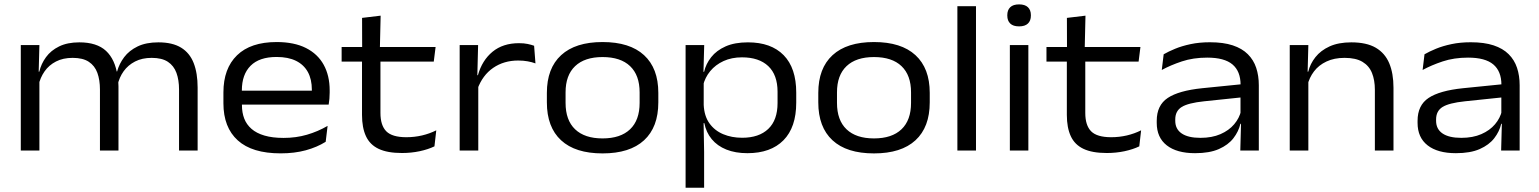

<svg xmlns="http://www.w3.org/2000/svg" viewBox="-20 -690 7052 880"><path d="M800.6 0V-279.7Q800.6 -323.4 788.7 -356Q776.8 -388.7 749.5 -406.7Q722.1 -424.8 675.3 -424.8Q631.3 -424.8 599 -408.1Q566.8 -391.5 546.7 -363.5Q526.6 -335.4 519 -299.9L506.1 -362.4H516.7Q526.3 -397.6 549.2 -428.1Q572.1 -458.5 610.8 -477.2Q649.4 -495.9 705.9 -495.9Q770.5 -495.9 810.1 -471.6Q849.6 -447.3 867.7 -401Q885.8 -354.6 885.8 -288.8V0ZM75.3 0V-483.4H160.6L157.1 -352.7L160.6 -344.5V0ZM438.1 0V-279.6Q438.1 -323.3 426.3 -356Q414.4 -388.7 387.1 -406.7Q359.8 -424.8 313 -424.8Q268.9 -424.8 236.6 -408.1Q204.3 -391.5 184.3 -362.9Q164.3 -334.2 156.5 -298.5L143.7 -361.4H160.1Q168.5 -397.5 190.9 -428.1Q213.2 -458.8 251.3 -477.4Q289.4 -495.9 343.6 -495.9Q423.9 -495.9 465.9 -456.8Q508 -417.6 518.5 -342.3Q520.8 -331.7 521.9 -319Q523 -306.2 523 -294.8V0Z M1266.1 12.9Q1135.5 12.9 1069.8 -46.6Q1004 -106.1 1004 -216.6V-266.3Q1004 -376.1 1066.5 -436.7Q1128.9 -497.3 1247.8 -497.3Q1328.1 -497.3 1382.3 -470Q1436.4 -442.6 1463.7 -392.9Q1491 -343.2 1491 -276V-265.2Q1491 -251.5 1489.8 -237.3Q1488.5 -223 1486.4 -210.5H1407.3Q1408.5 -228 1408.9 -245.8Q1409.3 -263.5 1409.3 -278.9Q1409.3 -326.4 1391.1 -359.8Q1372.8 -393.2 1336.9 -411.1Q1300.9 -428.9 1247.8 -428.9Q1168.6 -428.9 1128.5 -388.6Q1088.5 -348.4 1088.5 -275.7V-248.7L1088.9 -239V-207.7Q1088.9 -173.9 1099.4 -146.6Q1109.9 -119.3 1132.8 -99.3Q1155.6 -79.4 1192 -68.7Q1228.4 -57.9 1279.6 -57.9Q1336.8 -57.9 1386.8 -72.5Q1436.7 -87 1481.5 -113L1472.7 -40.1Q1433 -15.3 1381.5 -1.2Q1330 12.9 1266.1 12.9ZM1045.5 -210.5V-274.3H1468.9V-210.5Z M1822.4 11.3Q1755.6 11.3 1715.4 -7.8Q1675.3 -26.8 1657.3 -65.8Q1639.2 -104.8 1639.2 -163.2V-439.2H1723.7V-172.5Q1723.7 -115.3 1750.5 -88.2Q1777.4 -61.1 1842.4 -61.1Q1879.4 -61.1 1914.2 -69.2Q1949.1 -77.4 1979.6 -92.7L1971.2 -19.2Q1942.1 -5.2 1903.4 3.1Q1864.8 11.3 1822.4 11.3ZM1545.8 -407.7V-474.7H1976.5L1968.1 -407.7ZM1639.9 -466.7 1639.5 -608 1724.6 -618.2 1721.1 -466.7Z M2168.2 -281.3 2150.4 -344.3 2170.5 -345.5Q2189.7 -413.6 2237.5 -452.9Q2285.2 -492.1 2358.8 -492.1Q2381.5 -492.1 2398.5 -488.5Q2415.5 -484.9 2428 -480.3L2434.2 -399.4Q2418.3 -405.4 2398.2 -409Q2378.1 -412.6 2354.9 -412.6Q2289.5 -412.6 2240.5 -379Q2191.5 -345.4 2168.2 -281.3ZM2086.8 0V-483.4H2171.3L2167.4 -327.9L2172.1 -322.8V0Z M2741.7 13.1Q2616.6 13.1 2551.6 -47.1Q2486.5 -107.2 2486.5 -220.9V-264.4Q2486.5 -377.1 2551.9 -437.2Q2617.3 -497.3 2741.7 -497.3Q2866.6 -497.3 2931.9 -437.2Q2997.3 -377.1 2997.3 -264.4V-220.9Q2997.3 -107.1 2931.9 -47Q2866.6 13.1 2741.7 13.1ZM2741.7 -55.6Q2824 -55.6 2867.8 -97.4Q2911.6 -139.1 2911.6 -218.5V-266.7Q2911.6 -345.2 2868 -386.8Q2824.5 -428.5 2741.7 -428.5Q2659.7 -428.5 2615.9 -386.8Q2572.2 -345.2 2572.2 -266.7V-218.5Q2572.2 -139.1 2615.9 -97.4Q2659.7 -55.6 2741.7 -55.6Z M3405.5 12.1Q3350.6 12.1 3309.2 -4.5Q3267.7 -21.2 3242.1 -52.2Q3216.4 -83.3 3208.2 -125.6H3179.9L3205.3 -209.2Q3207.7 -158.2 3231.5 -124.8Q3255.4 -91.4 3294.5 -75Q3333.6 -58.6 3381.5 -58.6Q3458.7 -58.6 3501.2 -99.1Q3543.8 -139.6 3543.8 -217.6V-269.4Q3543.8 -346.7 3501.2 -387Q3458.6 -427.2 3380.7 -427.2Q3333.4 -427.2 3296.3 -410.2Q3259.2 -393.1 3235.2 -364Q3211.2 -334.9 3202.3 -297.8L3180.7 -360.9H3207.1Q3215.5 -397.3 3239.7 -428Q3263.9 -458.8 3305.7 -477.4Q3347.5 -495.9 3408 -495.9Q3514.2 -495.9 3571.8 -437.1Q3629.4 -378.2 3629.4 -265.5V-219.5Q3629.4 -106.4 3570.9 -47.1Q3512.4 12.1 3405.5 12.1ZM3122.3 170.5V-483.4H3207.6L3204 -352.2L3205.3 -322.2V-156.5L3204.7 -135L3207.2 6.3V170.5Z M3985.7 13.1Q3860.6 13.1 3795.6 -47.1Q3730.5 -107.2 3730.5 -220.9V-264.4Q3730.5 -377.1 3795.9 -437.2Q3861.3 -497.3 3985.7 -497.3Q4110.6 -497.3 4175.9 -437.2Q4241.3 -377.1 4241.3 -264.4V-220.9Q4241.3 -107.1 4175.9 -47Q4110.6 13.1 3985.7 13.1ZM3985.7 -55.6Q4068 -55.6 4111.8 -97.4Q4155.6 -139.1 4155.6 -218.5V-266.7Q4155.6 -345.2 4112 -386.8Q4068.5 -428.5 3985.7 -428.5Q3903.7 -428.5 3859.9 -386.8Q3816.2 -345.2 3816.2 -266.7V-218.5Q3816.2 -139.1 3859.9 -97.4Q3903.7 -55.6 3985.7 -55.6Z M4368 0V-661.5H4453.3V0Z M4608.5 0V-483.4H4693.3V0ZM4650.9 -569.1Q4623.6 -569.1 4610.2 -582.2Q4596.8 -595.2 4596.8 -618.4V-620.6Q4596.8 -643.8 4610.2 -656.8Q4623.6 -669.9 4650.9 -669.9Q4677.8 -669.9 4691.4 -656.8Q4704.9 -643.8 4704.9 -620.6V-618.4Q4704.9 -595.2 4691.4 -582.2Q4677.8 -569.1 4650.9 -569.1Z M5052.9 11.3Q4986.1 11.3 4945.9 -7.8Q4905.8 -26.8 4887.8 -65.8Q4869.7 -104.8 4869.7 -163.2V-439.2H4954.2V-172.5Q4954.2 -115.3 4981 -88.2Q5007.9 -61.1 5072.9 -61.1Q5109.9 -61.1 5144.7 -69.2Q5179.6 -77.4 5210.1 -92.7L5201.7 -19.2Q5172.6 -5.2 5133.9 3.1Q5095.3 11.3 5052.9 11.3ZM4776.3 -407.7V-474.7H5207L5198.6 -407.7ZM4870.4 -466.7 4870 -608 4955.1 -618.2 4951.6 -466.7Z M5664.7 0 5668.2 -131 5665.6 -146.6V-280.1L5666 -301.3Q5666 -363.2 5628.9 -394.6Q5591.8 -425.9 5513.2 -425.9Q5448.8 -425.9 5396.7 -408.5Q5344.6 -391.1 5304.8 -369.3L5313.5 -441.2Q5335.4 -453.9 5366.2 -466.6Q5397.1 -479.3 5437.1 -487.8Q5477.1 -496.3 5525.6 -496.3Q5587 -496.3 5629.9 -482.2Q5672.8 -468 5699.2 -441.6Q5725.7 -415.2 5737.6 -379.1Q5749.6 -343 5749.6 -299.1V0ZM5457.3 12.1Q5373.6 12.1 5327.7 -23.8Q5281.7 -59.7 5281.7 -126.8V-136.2Q5281.7 -207.6 5332.2 -241.1Q5382.6 -274.7 5490.1 -285.7L5676 -304.4L5678.7 -244.5L5498.6 -225.7Q5425.9 -218.1 5396.2 -199.7Q5366.6 -181.3 5366.6 -142.6V-136.3Q5366.6 -98.4 5396.1 -78.3Q5425.7 -58.2 5481.9 -58.2Q5535.1 -58.2 5573.9 -75.2Q5612.7 -92.1 5636.6 -120.4Q5660.5 -148.7 5668.4 -182.7L5681.7 -122.6H5665.2Q5656.9 -87.2 5633.1 -56.4Q5609.3 -25.7 5566.5 -6.8Q5523.6 12.1 5457.3 12.1Z M6281.5 0V-278.9Q6281.5 -322.5 6268.3 -355.4Q6255.1 -388.3 6224.8 -406.5Q6194.5 -424.8 6142.5 -424.8Q6095 -424.8 6059.7 -408.1Q6024.4 -391.5 6002.6 -362.9Q5980.8 -334.2 5972.5 -298.5L5958.5 -361.4H5976.1Q5984.9 -397.5 6009.1 -428.1Q6033.3 -458.8 6074.1 -477.4Q6115 -495.9 6173.5 -495.9Q6243.2 -495.9 6285.5 -471.3Q6327.7 -446.7 6347.3 -400.2Q6366.8 -353.6 6366.8 -288.2V0ZM5891.3 0V-483.4H5976.6L5973.1 -352.8L5976.6 -345.3V0Z M6860.2 0 6863.7 -131 6861.1 -146.6V-280.1L6861.5 -301.3Q6861.5 -363.2 6824.4 -394.6Q6787.3 -425.9 6708.7 -425.9Q6644.3 -425.9 6592.2 -408.5Q6540.1 -391.1 6500.3 -369.3L6509 -441.2Q6530.9 -453.9 6561.7 -466.6Q6592.6 -479.3 6632.6 -487.8Q6672.6 -496.3 6721.1 -496.3Q6782.5 -496.3 6825.4 -482.2Q6868.3 -468 6894.7 -441.6Q6921.2 -415.2 6933.1 -379.1Q6945.1 -343 6945.1 -299.1V0ZM6652.8 12.1Q6569.1 12.1 6523.2 -23.8Q6477.2 -59.7 6477.2 -126.8V-136.2Q6477.2 -207.6 6527.7 -241.1Q6578.1 -274.7 6685.6 -285.7L6871.5 -304.4L6874.2 -244.5L6694.1 -225.7Q6621.4 -218.1 6591.7 -199.7Q6562.1 -181.3 6562.1 -142.6V-136.3Q6562.1 -98.4 6591.6 -78.3Q6621.2 -58.2 6677.4 -58.2Q6730.6 -58.2 6769.4 -75.2Q6808.2 -92.1 6832.1 -120.4Q6856 -148.7 6863.9 -182.7L6877.2 -122.6H6860.7Q6852.4 -87.2 6828.6 -56.4Q6804.8 -25.7 6762 -6.8Q6719.1 12.1 6652.8 12.1Z"/></svg>

Font: Anek Gurmukhi Medium SemiExpanded
Style: Regular
Weight: 500
Width: 6
Version: Version 1.003